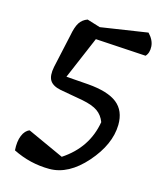

<svg xmlns="http://www.w3.org/2000/svg" viewBox="-112 -830 769 914"><g transform="rotate(15 272.5 -373.5)"><path d="M37 -42Q34 -86 46 -115Q58 -144 80 -152L260 -70Q377 -147 399 -278Q387 -310 361.5 -328Q336 -346 285 -356L173 -376Q133 -384 119 -406.5Q105 -429 114 -474L150 -638Q158 -682 171.5 -703Q185 -724 210 -733L275 -713L506 -748Q534 -719 536 -687.5Q538 -656 521 -638L272 -653L183 -444L292 -436Q391 -428 436.5 -392Q482 -356 481 -286Q479 -189 395.5 -94Q312 1 217.5 1Q123 1 37 -42Z"/></g></svg>

Font: Tillana Medium
Style: Regular
Weight: 500
Designer: Lipi Raval (Devanagari, Latin), Jonny Pinhorn (Latin)
Foundry: Indian Type Foundry
Version: Version 2.003;PS 1.0;hotconv 1.0.79;makeotf.lib2.5.61930; tt